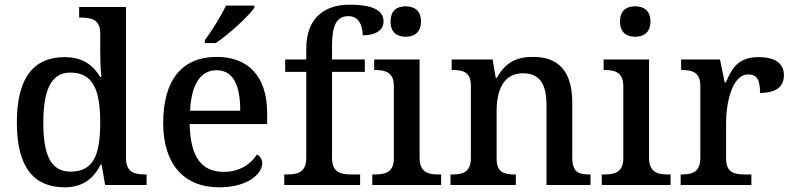

<svg xmlns="http://www.w3.org/2000/svg" viewBox="-20 -790 3383 820"><path d="M256 10C334 10 380 -28 410 -87H414L429 0H606V-45H598C553 -45 518 -56 518 -115V-760H318V-715H326C370 -715 408 -706 408 -649V-572C408 -539 409 -494 413 -462H407C378 -512 332 -546 256 -546C125 -546 52 -460 52 -267C52 -75 125 10 256 10ZM281 -57C198 -57 165 -126 165 -266C165 -405 198 -480 280 -480C378 -480 408 -405 408 -267C408 -125 378 -57 281 -57Z M855 -619V-606H901C957 -642 1041 -721 1066 -756V-766H945C924 -721 884 -657 855 -619ZM916 10C1042 10 1100 -50 1100 -93C1100 -112 1088 -125 1077 -130C1053 -91 1005 -56 936 -56C842 -56 793 -117 790 -260H1121V-307C1121 -465 1039 -547 906 -547C759 -547 677 -451 677 -264C677 -91 764 10 916 10ZM1006 -317H792C797 -429 836 -490 905 -490C979 -490 1006 -421 1006 -317Z M1194 0H1518V-45H1477C1436 -45 1398 -54 1398 -115V-483H1538V-536H1398V-594C1398 -679 1416 -721 1468 -721C1515 -721 1529 -677 1529 -639C1586 -639 1618 -662 1618 -699C1618 -739 1584 -770 1473 -770C1355 -770 1288 -703 1288 -582V-536H1198V-483H1288V-115C1288 -54 1250 -45 1209 -45H1194Z M1713 -633C1748 -633 1778 -651 1778 -698C1778 -746 1748 -763 1713 -763C1676 -763 1648 -746 1648 -698C1648 -651 1676 -633 1713 -633ZM1570 0H1864V-45H1851C1807 -45 1772 -55 1772 -117V-536H1578V-491H1583C1626 -491 1662 -481 1662 -423V-113C1662 -55 1626 -45 1583 -45H1570Z M1904 0H2183V-45H2178C2134 -45 2101 -53 2101 -112V-317C2101 -402 2129 -477 2213 -477C2288 -477 2314 -427 2314 -341V0H2502V-45H2497C2452 -45 2424 -54 2424 -117V-352C2424 -488 2363 -547 2257 -547C2190 -547 2141 -527 2102 -458H2097L2084 -536H1909V-491H1914C1958 -491 1991 -482 1991 -424V-116C1991 -54 1956 -45 1911 -45H1904Z M2693 -633C2728 -633 2758 -651 2758 -698C2758 -746 2728 -763 2693 -763C2656 -763 2628 -746 2628 -698C2628 -651 2656 -633 2693 -633ZM2550 0H2844V-45H2831C2787 -45 2752 -55 2752 -117V-536H2558V-491H2563C2606 -491 2642 -481 2642 -423V-113C2642 -55 2606 -45 2563 -45H2550Z M2887 0H3189V-45H3160C3117 -45 3081 -53 3081 -112V-268C3081 -345 3105 -472 3175 -472C3214 -472 3226 -448 3226 -393C3297 -393 3328 -422 3328 -469C3328 -517 3294 -546 3220 -546C3134 -546 3107 -501 3080 -438H3075L3055 -536H2889V-491H2892C2936 -491 2971 -482 2971 -423V-117C2971 -54 2936 -45 2891 -45H2887Z"/></svg>

Font: Noto Serif Malayalam Medium
Style: Regular
Weight: 500
Designer: Indian type Foundry, Jelle Bosma, Monotype Design Team
Foundry: Monotype Imaging Inc.
Version: Version 2.104